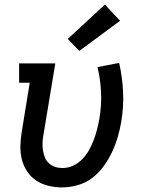

<svg xmlns="http://www.w3.org/2000/svg" viewBox="-20 -805 640 833"><path d="M249 8Q219 8 190 1Q161 -6 137.5 -21.5Q114 -37 98 -61Q82 -85 75 -112.5Q68 -140 68.5 -170.5Q69 -201 74 -231L109 -446H63V-530H220L168 -217Q165 -201 164.5 -184.5Q164 -168 166.5 -152Q169 -136 175 -121.5Q181 -107 192.5 -96.5Q204 -86 219 -81Q234 -76 251 -76Q274 -76 296.5 -86Q319 -96 336.5 -114Q354 -132 366 -153.5Q378 -175 386.5 -197.5Q395 -220 401 -243Q407 -266 411 -289Q421 -347 418.5 -403Q416 -459 403 -514L497 -532Q511 -470 514 -406Q517 -342 506 -276Q500 -242 490.5 -209.5Q481 -177 466 -145Q451 -113 429.5 -83.5Q408 -54 379.5 -32.5Q351 -11 316.5 -1.5Q282 8 249 8ZM324 -584 274 -636 435 -785 501 -715Z"/></svg>

Font: Iosevka Slab MdExObl
Style: Regular
Weight: 500
Width: 7
Italic angle: -9°
Monospace: yes
Designer: Belleve Invis
Foundry: Belleve Invis
Version: Version 11.1.1; ttfautohint (v1.8.3)